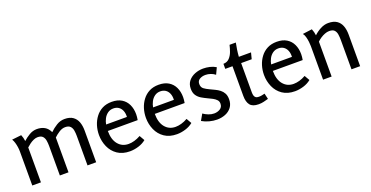

<svg xmlns="http://www.w3.org/2000/svg" viewBox="-29 -1263 3663 1898"><g transform="rotate(-20 1803.0 -313.5)"><path d="M146 -505Q153 -489 157.5 -471.5Q162 -454 164 -437Q193 -464 231 -486.5Q269 -509 311 -509Q357 -509 391 -490Q425 -471 445 -428Q476 -459 516.5 -484Q557 -509 602 -509Q657 -509 689.5 -486Q722 -463 736.5 -424Q751 -385 751 -333V0H660V-311Q660 -340 655.5 -367.5Q651 -395 634 -413Q617 -431 581 -431Q548 -431 515 -409.5Q482 -388 460 -366V0H369V-311Q369 -340 364.5 -367.5Q360 -395 343.5 -413Q327 -431 290 -431Q270 -431 247.5 -421Q225 -411 205 -396Q185 -381 170 -367V0H79V-360Q79 -380 75.5 -404.5Q72 -429 65 -453Q58 -477 47 -494Z M1098 -509Q1160 -509 1201.5 -483.5Q1243 -458 1264 -413.5Q1285 -369 1285 -312Q1285 -298 1283.5 -283Q1282 -268 1279 -251H965Q965 -160 1006.5 -110Q1048 -60 1116 -60Q1145 -60 1177 -69Q1209 -78 1243 -97L1274 -43Q1240 -15 1194 -1Q1148 13 1104 13Q1026 13 973.5 -23Q921 -59 895 -118Q869 -177 869 -243Q869 -294 883.5 -341Q898 -388 927 -426.5Q956 -465 998.5 -487Q1041 -509 1098 -509ZM1091 -442Q1057 -442 1031.5 -423.5Q1006 -405 991 -376Q976 -347 971 -317H1190Q1192 -356 1180 -384Q1168 -412 1145.5 -427Q1123 -442 1091 -442Z M1592 -509Q1654 -509 1695.5 -483.5Q1737 -458 1758 -413.5Q1779 -369 1779 -312Q1779 -298 1777.5 -283Q1776 -268 1773 -251H1459Q1459 -160 1500.5 -110Q1542 -60 1610 -60Q1639 -60 1671 -69Q1703 -78 1737 -97L1768 -43Q1734 -15 1688 -1Q1642 13 1598 13Q1520 13 1467.5 -23Q1415 -59 1389 -118Q1363 -177 1363 -243Q1363 -294 1377.5 -341Q1392 -388 1421 -426.5Q1450 -465 1492.5 -487Q1535 -509 1592 -509ZM1585 -442Q1551 -442 1525.5 -423.5Q1500 -405 1485 -376Q1470 -347 1465 -317H1684Q1686 -356 1674 -384Q1662 -412 1639.5 -427Q1617 -442 1585 -442Z M2060 -509Q2094 -509 2129 -501Q2164 -493 2193 -475L2161 -407Q2140 -424 2113 -433Q2086 -442 2060 -442Q2025 -442 1999 -426.5Q1973 -411 1973 -378Q1973 -343 1996 -326Q2019 -309 2052 -294Q2077 -282 2102.5 -270Q2128 -258 2150 -241Q2172 -224 2185.5 -199Q2199 -174 2199 -137Q2199 -86 2173.5 -52.5Q2148 -19 2107.5 -3Q2067 13 2021 13Q1981 13 1939.5 2Q1898 -9 1864 -29L1901 -94Q1925 -77 1954.5 -65.5Q1984 -54 2013 -54Q2049 -54 2076.5 -71.5Q2104 -89 2104 -125Q2104 -149 2089 -165Q2074 -181 2051 -193.5Q2028 -206 2003 -217Q1973 -231 1944 -248Q1915 -265 1896.5 -292Q1878 -319 1878 -362Q1878 -411 1904.5 -443.5Q1931 -476 1972.5 -492.5Q2014 -509 2060 -509Z M2453 -640Q2446 -605 2440.5 -568.5Q2435 -532 2433 -497H2561L2544 -431H2433V-122Q2433 -104 2437 -89.5Q2441 -75 2452 -66.5Q2463 -58 2484 -58Q2500 -58 2516 -61Q2532 -64 2547 -68L2561 -8Q2536 -1 2511.5 5Q2487 11 2458 11Q2394 11 2368 -22.5Q2342 -56 2342 -118V-431H2266V-484Q2306 -485 2330 -510.5Q2354 -536 2367 -572Q2380 -608 2387 -640Z M2834 -509Q2896 -509 2937.5 -483.5Q2979 -458 3000 -413.5Q3021 -369 3021 -312Q3021 -298 3019.5 -283Q3018 -268 3015 -251H2701Q2701 -160 2742.5 -110Q2784 -60 2852 -60Q2881 -60 2913 -69Q2945 -78 2979 -97L3010 -43Q2976 -15 2930 -1Q2884 13 2840 13Q2762 13 2709.5 -23Q2657 -59 2631 -118Q2605 -177 2605 -243Q2605 -294 2619.5 -341Q2634 -388 2663 -426.5Q2692 -465 2734.5 -487Q2777 -509 2834 -509ZM2827 -442Q2793 -442 2767.5 -423.5Q2742 -405 2727 -376Q2712 -347 2707 -317H2926Q2928 -356 2916 -384Q2904 -412 2881.5 -427Q2859 -442 2827 -442Z M3204 -506Q3211 -489 3215.5 -471.5Q3220 -454 3222 -436Q3252 -465 3293 -487Q3334 -509 3376 -509Q3432 -509 3465 -486.5Q3498 -464 3513 -424.5Q3528 -385 3528 -333V0H3437V-309Q3437 -338 3433 -366.5Q3429 -395 3412.5 -413Q3396 -431 3358 -431Q3336 -431 3311.5 -421.5Q3287 -412 3265.5 -397.5Q3244 -383 3228 -367V0H3138V-353Q3138 -372 3135 -398.5Q3132 -425 3125 -451Q3118 -477 3105 -493Z"/></g></svg>

Font: Rosario Light Medium
Style: Regular
Weight: 500
Version: Version 1.101; ttfautohint (v1.8.1.43-b0c9)